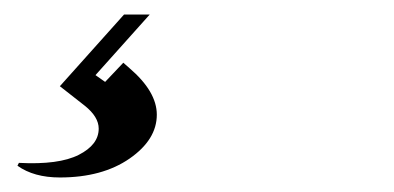

<svg xmlns="http://www.w3.org/2000/svg" viewBox="-20 -38 540 263"><path d="M3.9 189 5.9 185.1Q60.5 188 87.9 174.1Q115.2 160.2 115.2 138.2Q115.2 122.1 96.2 106.9L62 80.1L149.9 -18.1H185.1L110.8 64.9L124 74.2L148.9 47.9L157.2 55.2Q194.8 87.4 194.8 119.1Q194.8 153.3 157.5 179.2Q120.1 205.1 62 205.1Q26.4 205.1 3.9 189Z"/></svg>

Font: Redaction
Style: Italic
Weight: 400
Designer: Jeremy Mickel / Forest Young
Foundry: MCKL
Version: Version 2.001;hotconv 1.0.113;makeotfexe 2.5.65598 DEVELOPME